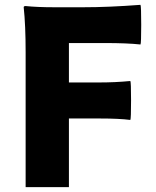

<svg xmlns="http://www.w3.org/2000/svg" viewBox="-20 -774 644 794"><path d="M86 0V-372V-558Q86 -670 78 -744Q78 -749 86 -749Q134 -744 205 -744H324Q429 -744 561 -754Q564 -747 564 -671Q564 -595 561 -590Q506 -596 413 -596H265V-433H392Q456 -433 519 -439Q522 -435 522 -359Q522 -283 519 -278Q473 -284 392 -284H265V0Z"/></svg>

Font: GenSekiGothic TW H
Style: Regular
Weight: 900
Version: Version 1.501;PS 1;hotconv 16.6.51;makeotf.lib2.5.65220